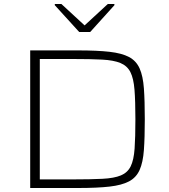

<svg xmlns="http://www.w3.org/2000/svg" viewBox="-20 -940 847 960"><path d="M131 0V-688H370Q466 -688 527.5 -681Q589 -674 625 -655Q661 -636 678 -598Q695 -560 699.5 -498Q704 -436 704 -344Q704 -252 699.5 -190Q695 -128 678 -90Q661 -52 625 -33Q589 -14 527.5 -7Q466 0 370 0ZM179 -43H344Q434 -43 492.5 -46Q551 -49 584.5 -63Q618 -77 633.5 -108.5Q649 -140 653 -197Q657 -254 657 -344Q657 -434 652.5 -491Q648 -548 632 -579.5Q616 -611 582 -625Q548 -639 490.5 -642Q433 -645 344 -645H179ZM376 -780 254 -914V-920H287L403 -813L519 -920H552V-914L431 -780Z"/></svg>

Font: Saira Expanded ExtraLight
Style: Regular
Weight: 250
Width: 7
Designer: Hector Gatti with collaboration of the Omnibus-Type team
Foundry: Omnibus-Type
Version: Version 1.101